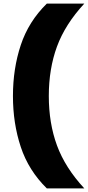

<svg xmlns="http://www.w3.org/2000/svg" viewBox="-20 -828 489 1068"><path d="M240.5 220Q139 120.5 95.5 -10.8Q52 -142 52 -294Q52 -446 95.5 -577.2Q139 -708.5 240.5 -808H449Q342.5 -693 297 -569.2Q251.5 -445.5 251.5 -294Q251.5 -142.5 297 -18.8Q342.5 105 449 220Z"/></svg>

Font: Encode Sans SmExp XBd
Style: Regular
Weight: 800
Width: 6
Designer: Multiple Designers
Foundry: Impallari Type
Version: Version 3.002; ttfautohint (v1.8.3) -l 8 -r 50 -G 200 -x 14 